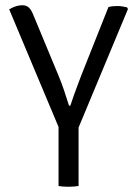

<svg xmlns="http://www.w3.org/2000/svg" viewBox="-20 -710 522 733"><path d="M203.5 -271H280V0Q272 1.5 261.8 2.2Q251.5 3 241 3Q231 3 220.8 2.2Q210.5 1.5 203.5 0ZM394 -683Q402 -685.5 411 -686.2Q420 -687 428 -687Q438 -687 447.2 -685.5Q456.5 -684 465 -682L468.5 -675.5L271 -201.5H213.5L15 -674.5Q31 -683.5 43 -686.8Q55 -690 65 -690Q81 -690 90.5 -680.8Q100 -671.5 107 -653.5L203.5 -421Q213.5 -397.5 224.8 -364.5Q236 -331.5 243.5 -306.5H248.5Q254 -323.5 262.2 -346.8Q270.5 -370 278.5 -390.8Q286.5 -411.5 290 -421.5Z"/></svg>

Font: Signika Light
Style: Regular
Weight: 300
Designer: Anna Giedry
Foundry: Anna Giedry
Version: Version 2.000